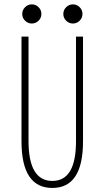

<svg xmlns="http://www.w3.org/2000/svg" viewBox="-20 -872 490 902"><path d="M161.2 -774.8Q148 -761.5 129.5 -761.5Q111 -761.5 97.8 -774.8Q84.5 -788 84.5 -806.5Q84.5 -825 97.8 -838.2Q111 -851.5 129.5 -851.5Q148 -851.5 161.2 -838.2Q174.5 -825 174.5 -806.5Q174.5 -788 161.2 -774.8ZM354.2 -774.8Q341 -761.5 322.5 -761.5Q304 -761.5 290.8 -774.8Q277.5 -788 277.5 -806.5Q277.5 -825 290.8 -838.2Q304 -851.5 322.5 -851.5Q341 -851.5 354.2 -838.2Q367.5 -825 367.5 -806.5Q367.5 -788 354.2 -774.8ZM226 11Q81 11 81 -208V-700H114V-210Q114 -22 226 -22Q337 -22 337 -208V-700H370V-208Q370 11 226 11Z"/></svg>

Font: League Mono Condensed Thin
Style: Regular
Weight: 100
Width: 1
Designer: Tyler Finck
Foundry: The League of Moveable Type / Tyler Finck
Version: Version 2.210